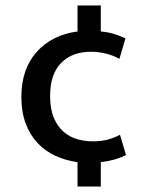

<svg xmlns="http://www.w3.org/2000/svg" viewBox="-20 -660 542 701"><path d="M318 -144Q350 -144 374 -150.5Q398 -157 418 -168L440 -94Q401 -74 348 -68V21H263V-68Q219 -74 181.5 -91.5Q144 -109 116.5 -138.5Q89 -168 73.5 -210Q58 -252 58 -306Q58 -408 114 -470.5Q170 -533 263 -545V-640H348V-545Q391 -542 438 -520L416 -445Q395 -457 368 -464Q341 -471 312 -471Q243 -471 203 -430Q163 -389 163 -310Q163 -262 176.5 -230Q190 -198 212 -179Q234 -160 261.5 -152Q289 -144 318 -144Z"/></svg>

Font: Mukta Vaani Medium
Style: Regular
Weight: 500
Designer: Noopur Datye, Girish Dalvi, Yashodeep Gholap, Pallavi Karambelkar
Foundry: Ek Type
Version: Version 2.538;PS 1.000;hotconv 16.6.51;makeotf.lib2.5.65220;